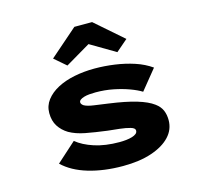

<svg xmlns="http://www.w3.org/2000/svg" viewBox="-114 -915 1090 1047"><g transform="rotate(-15 431.5 -391.0)"><path d="M455 10Q347 10 260 -16Q173 -42 120 -93L230 -192Q267 -161 328 -141Q389 -121 470 -121Q489 -121 507.5 -123Q526 -125 541 -129.5Q556 -134 564.5 -141Q573 -148 573 -159Q573 -173 548 -180Q524 -187 488.5 -191Q453 -195 423 -198Q353 -207 301 -217Q249 -227 212 -248Q179 -268 159.5 -298.5Q140 -329 140 -373Q140 -414 164.5 -446Q189 -478 230.5 -500Q272 -522 326.5 -533Q381 -544 441 -544Q497 -544 554 -536Q611 -528 663 -511Q715 -494 756 -465L665 -353Q639 -369 599.5 -383.5Q560 -398 512.5 -407.5Q465 -417 413 -417Q395 -417 378 -415.5Q361 -414 347.5 -410Q334 -406 326 -400Q318 -394 318 -386Q318 -380 322 -375Q326 -370 332 -366Q350 -356 386.5 -351Q423 -346 465 -340Q560 -327 620 -309Q680 -291 712 -267Q738 -248 748.5 -223.5Q759 -199 759 -168Q759 -115 722 -75.5Q685 -36 617 -13Q549 10 455 10ZM303 -598 237 -655 394 -792H494L651 -655L585 -598L429 -690H459Z"/></g></svg>

Font: Lexend Zetta ExtraBold
Style: Regular
Weight: 800
Designer: Bonnie Shaver-Troup, Thomas Jockin
Foundry: Lexend
Version: Version 1.007